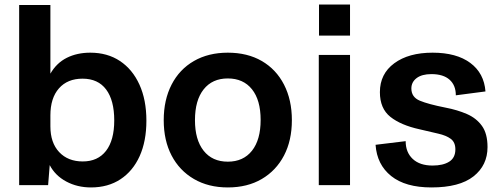

<svg xmlns="http://www.w3.org/2000/svg" viewBox="-20 -812 2194 842"><path d="M64 0V-790H201V-489Q228 -536 273 -558.5Q318 -581 376 -581Q451 -581 506 -544.5Q561 -508 591.5 -441Q622 -374 622 -283Q622 -193 592.5 -127.5Q563 -62 508.5 -26Q454 10 379 10Q319 10 270.5 -16Q222 -42 198 -88L191 0ZM201 -258Q201 -186 239.5 -145Q278 -104 343 -104Q409 -104 445 -150.5Q481 -197 481 -284Q481 -372 445.5 -419.5Q410 -467 342 -467Q276 -467 238.5 -424.5Q201 -382 201 -306Z M979 10Q894 10 830.5 -27Q767 -64 732.5 -130Q698 -196 698 -285Q698 -374 732.5 -441Q767 -508 830.5 -544.5Q894 -581 979 -581Q1065 -581 1128 -544.5Q1191 -508 1225.5 -441Q1260 -374 1260 -285Q1260 -196 1225.5 -130Q1191 -64 1128 -27Q1065 10 979 10ZM979 -103Q1047 -103 1085 -151Q1123 -199 1123 -286Q1123 -373 1085 -420.5Q1047 -468 979 -468Q911 -468 873 -420Q835 -372 835 -285Q835 -199 873 -151Q911 -103 979 -103Z M1378 0V-571H1515V0ZM1379 -656V-792H1515V-656Z M1872 10Q1758 10 1695.5 -40Q1633 -90 1627 -177L1759 -193Q1759 -144 1790 -115Q1821 -86 1877 -86Q1923 -86 1950 -103Q1977 -120 1977 -157Q1977 -188 1957 -203Q1937 -218 1901.5 -226Q1866 -234 1820 -245Q1738 -263 1692 -299.5Q1646 -336 1646 -408Q1646 -488 1709 -534.5Q1772 -581 1877 -581Q1982 -581 2042.5 -536Q2103 -491 2109 -411L1979 -394Q1979 -438 1951.5 -462.5Q1924 -487 1872 -487Q1830 -487 1807 -469.5Q1784 -452 1784 -424Q1784 -386 1821 -370.5Q1858 -355 1934 -340Q1986 -330 2027.5 -312Q2069 -294 2093.5 -260Q2118 -226 2118 -167Q2118 -87 2056.5 -38.5Q1995 10 1872 10Z"/></svg>

Font: BDO Grotesk DemiBold
Style: Regular
Weight: 600
Designer: Deni Anggara
Foundry: Lokal Container
Version: Version 2.000